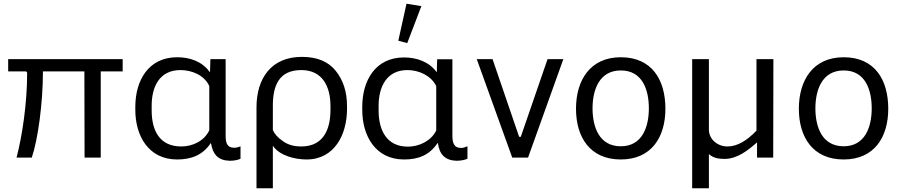

<svg xmlns="http://www.w3.org/2000/svg" viewBox="-20 -848 4865 1033"><path d="M640 -530H24V-464H117C123 -464 126 -460 126 -454C126 -290 99 -114 69 0H151C184 -97 211 -292 211 -464H434L435 0H522V-464H640Z M933 10C1009 10 1070 -13 1114 -78H1115C1125 -18 1152 15 1216 17C1240 17 1263 12 1274 6V-61C1264 -56 1250 -53 1240 -53C1199 -53 1194 -84 1194 -118V-530H1112L1110 -461H1108C1067 -518 1001 -540 933 -540C778 -540 708 -414 708 -273V-257C708 -117 779 10 933 10ZM955 -60C837 -60 796 -148 796 -254V-280C796 -381 838 -471 951 -471C1012 -471 1079 -444 1106 -385V-147C1079 -89 1016 -60 955 -60Z M1360 165H1448V-64C1484 -10 1568 10 1629 10C1781 10 1847 -126 1847 -261V-278C1847 -353 1827 -416 1787 -466C1747 -517 1686 -542 1604 -542C1439 -542 1360 -426 1360 -270ZM1601 -60C1562 -60 1529 -69 1503 -88C1475 -107 1457 -127 1448 -148V-280C1448 -387 1481 -471 1601 -471C1716 -471 1758 -381 1758 -278V-257C1758 -152 1720 -60 1601 -60Z M2154 10C2231 10 2290 -13 2334 -78H2336C2344 -18 2374 15 2436 17C2459 17 2483 12 2495 6V-61C2484 -56 2471 -52 2461 -52C2420 -52 2414 -84 2414 -118V-529H2332L2330 -460H2329C2289 -516 2221 -539 2154 -539C1999 -539 1929 -414 1929 -273V-257C1929 -117 2000 10 2154 10ZM2175 -59C2058 -59 2017 -150 2017 -254V-279C2017 -379 2059 -471 2172 -471C2233 -471 2299 -442 2327 -385V-146C2300 -90 2235 -59 2175 -59ZM2171 -616 2247 -815 2167 -828 2123 -629Z M2926 -530 2782 -112H2773L2630 -530H2545L2736 0H2821L3011 -530Z M3320 10C3485 10 3560 -110 3560 -263C3560 -418 3488 -540 3320 -540C3155 -540 3079 -416 3079 -263C3079 -109 3155 10 3320 10ZM3320 -61C3203 -61 3168 -166 3168 -265C3168 -364 3204 -469 3320 -469C3437 -469 3471 -364 3471 -265C3471 -166 3436 -61 3320 -61Z M3894 -60C3838 -60 3794 -101 3794 -150V-530H3704V165H3794V-19C3816 1 3843 7 3878 7C3947 7 4004 -39 4053 -82V0H4140L4141 -530H4050V-145C4000 -93 3948 -60 3894 -60Z M4519 10C4684 10 4759 -110 4759 -263C4759 -418 4687 -540 4519 -540C4354 -540 4278 -416 4278 -263C4278 -109 4354 10 4519 10ZM4519 -61C4402 -61 4367 -166 4367 -265C4367 -364 4403 -469 4519 -469C4636 -469 4670 -364 4670 -265C4670 -166 4635 -61 4519 -61Z"/></svg>

Font: Cheyenne Sans
Style: Regular
Weight: 400
Designer: The Public Sans project authors (U.S. Web Design System), Libre Franklin designed by Pablo Impallari and Rodrigo Fuenzal
Foundry: The Cheyenne Sans Project Authors
Version: Version 2.007